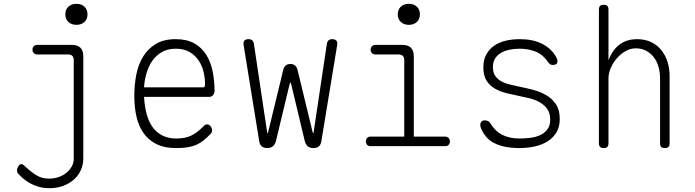

<svg xmlns="http://www.w3.org/2000/svg" viewBox="-20 -765 3640 1005"><path d="M366 -450Q366 -465 358.5 -472.5Q351 -480 336 -480H175Q164 -480 157 -487Q150 -494 150 -505Q150 -516 157 -523Q164 -530 175 -530H356Q386 -530 401 -515Q416 -500 416 -470V63Q416 98 402.5 127Q389 156 365 176.5Q341 197 309 208.5Q277 220 239 220Q206 220 180 212Q154 204 133.5 192Q113 180 98.5 167Q84 154 75 144Q71 140 70 135Q69 130 69 127Q69 117 76 105.5Q83 94 92 94Q97 94 103 98.5Q109 103 117 111Q145 137 172.5 153.5Q200 170 237 170Q263 170 286.5 162Q310 154 327.5 139.5Q345 125 355.5 106.5Q366 88 366 67ZM380 -635Q354 -635 338 -650Q322 -665 322 -690Q322 -715 338 -730Q354 -745 380 -745Q406 -745 422 -730Q438 -715 438 -690Q438 -665 422 -650Q406 -635 380 -635Z M1064 -114Q1075 -114 1082.5 -103.5Q1090 -93 1090 -82Q1090 -77 1088 -72.5Q1086 -68 1082 -64Q1063 -44 1045.5 -30Q1028 -16 1007.5 -7Q987 2 961.5 6Q936 10 900 10Q841 10 799.5 -10.5Q758 -31 732 -67.5Q706 -104 694.5 -154Q683 -204 683 -263Q683 -321 693.5 -374.5Q704 -428 729.5 -469.5Q755 -511 796.5 -535.5Q838 -560 900 -560Q958 -560 997 -538Q1036 -516 1059.5 -478.5Q1083 -441 1093 -391.5Q1103 -342 1103 -288Q1103 -277 1095.5 -267.5Q1088 -258 1076 -258H734Q737 -206 748.5 -165Q760 -124 781 -96.5Q802 -69 832.5 -54.5Q863 -40 902 -40Q948 -40 978.5 -54Q1009 -68 1041 -100Q1046 -105 1051 -109.5Q1056 -114 1064 -114ZM734 -308H1045Q1050 -308 1051.5 -311.5Q1053 -315 1053 -329Q1053 -359 1045 -391Q1037 -423 1019 -449.5Q1001 -476 972 -493Q943 -510 900 -510Q857 -510 826.5 -492Q796 -474 776.5 -445.5Q757 -417 746.5 -380.5Q736 -344 734 -308Z M1379 10Q1361 10 1350.5 1.5Q1340 -7 1337 -25L1255 -530Q1253 -545 1259.5 -552.5Q1266 -560 1281 -560Q1293 -560 1300 -554Q1307 -548 1309 -536L1378 -75Q1380 -67 1381 -67Q1382 -67 1384 -75L1463 -401Q1467 -415 1476 -422.5Q1485 -430 1500 -430Q1515 -430 1524 -422.5Q1533 -415 1537 -401L1616 -75Q1618 -67 1619 -67Q1620 -67 1622 -75L1691 -536Q1693 -548 1700 -554Q1707 -560 1719 -560Q1734 -560 1740.5 -552.5Q1747 -545 1745 -530L1662 -25Q1659 -8 1649 1Q1639 10 1621 10Q1603 10 1592 1.5Q1581 -7 1576 -24L1504 -325Q1502 -333 1500 -333Q1498 -333 1496 -325L1424 -25Q1419 -8 1408 1Q1397 10 1379 10Z M2310 -50Q2321 -50 2328 -43Q2335 -36 2335 -25Q2335 -14 2328.5 -7Q2322 0 2311 0H1919Q1908 0 1901.5 -7Q1895 -14 1895 -25Q1895 -36 1901.5 -43Q1908 -50 1919 -50H2096V-450Q2096 -465 2088.5 -472.5Q2081 -480 2066 -480H1945Q1934 -480 1927 -487Q1920 -494 1920 -505Q1920 -516 1927 -523Q1934 -530 1945 -530H2086Q2116 -530 2131 -515Q2146 -500 2146 -470V-50ZM2120 -635Q2094 -635 2078 -650Q2062 -665 2062 -690Q2062 -715 2078 -730Q2094 -745 2120 -745Q2146 -745 2162 -730Q2178 -715 2178 -690Q2178 -665 2162 -650Q2146 -635 2120 -635Z M2700 10Q2676 10 2651 7.5Q2626 5 2602 -2Q2578 -9 2557 -21.5Q2536 -34 2520 -55Q2511 -66 2502.5 -82.5Q2494 -99 2494 -112Q2494 -122 2500 -128.5Q2506 -135 2518 -135Q2526 -135 2534 -131.5Q2542 -128 2547 -119Q2571 -79 2608.5 -59.5Q2646 -40 2700 -40Q2727 -40 2755.5 -43.5Q2784 -47 2807 -57.5Q2830 -68 2845 -87.5Q2860 -107 2860 -138Q2860 -173 2844.5 -194.5Q2829 -216 2805.5 -229.5Q2782 -243 2754 -250Q2726 -257 2700 -262Q2667 -269 2633 -277Q2599 -285 2571.5 -300.5Q2544 -316 2527 -342.5Q2510 -369 2510 -413Q2510 -452 2525.5 -480Q2541 -508 2567 -526Q2593 -544 2627.5 -552Q2662 -560 2700 -560Q2768 -560 2815 -537Q2862 -514 2888 -472Q2893 -464 2895.5 -457.5Q2898 -451 2898 -445Q2898 -434 2891.5 -429.5Q2885 -425 2875 -425Q2867 -425 2861.5 -427.5Q2856 -430 2851 -437Q2822 -480 2783.5 -495Q2745 -510 2700 -510Q2671 -510 2645.5 -504.5Q2620 -499 2601 -487.5Q2582 -476 2571 -458Q2560 -440 2560 -414Q2560 -384 2573.5 -366Q2587 -348 2607.5 -337.5Q2628 -327 2653 -321.5Q2678 -316 2700 -311Q2736 -304 2773 -294Q2810 -284 2840.5 -266Q2871 -248 2890.5 -218.5Q2910 -189 2910 -142Q2910 -100 2892 -71Q2874 -42 2844.5 -24Q2815 -6 2777 2Q2739 10 2700 10Z M3165 -355V-15Q3165 -2 3159 4Q3153 10 3140 10Q3127 10 3121 4Q3115 -2 3115 -15V-715Q3115 -728 3121 -734Q3127 -740 3140 -740Q3153 -740 3159 -734Q3165 -728 3165 -715V-449Q3185 -503 3222.5 -531.5Q3260 -560 3315 -560Q3356 -560 3387.5 -545Q3419 -530 3440.5 -504Q3462 -478 3473.5 -443Q3485 -408 3485 -367V-15Q3485 -2 3479 4Q3473 10 3460 10Q3447 10 3441 4Q3435 -2 3435 -15V-355Q3435 -386 3427 -414.5Q3419 -443 3403 -464.5Q3387 -486 3363 -499Q3339 -512 3308 -512Q3280 -512 3254.5 -497.5Q3229 -483 3209 -460Q3189 -437 3177 -409Q3165 -381 3165 -355Z"/></svg>

Font: Maple Mono NL Thin
Style: Regular
Weight: 250
Monospace: yes
Designer: subframe7536
Version: Version 7.000